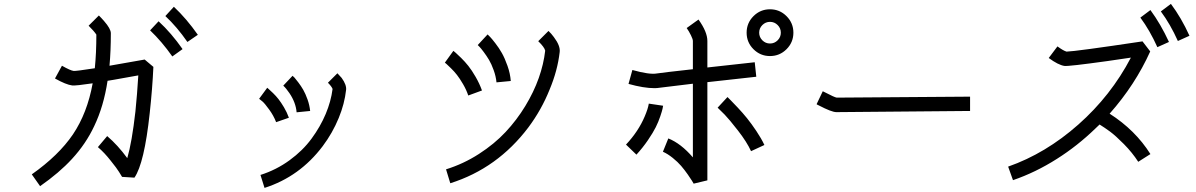

<svg xmlns="http://www.w3.org/2000/svg" viewBox="-20 -877 6040 970"><path d="M850.6 -591.8Q796.9 -668 738.3 -723.6L781.2 -769.5Q845.7 -710 902.3 -628.9ZM858.4 -842.8Q921.9 -783.2 979.5 -701.2L926.8 -665Q874 -741.2 815.4 -795.9ZM140.6 3.9Q276.4 -91.8 348.6 -198.2Q420.9 -305.7 448.2 -456.1Q363.3 -443.4 344.7 -445.3Q313.5 -449.2 257.8 -480.5L293 -544.9Q335.9 -520.5 352.5 -518.6Q364.3 -517.6 459 -532.2Q466.8 -608.4 466.8 -702.1Q456.1 -718.8 427.7 -747.1L479.5 -798.8Q493.2 -785.2 505.9 -770.5Q540 -731.4 540 -709Q540 -620.1 533.2 -544.9Q619.1 -559.6 710.9 -576.2L754.9 -539.1Q750 -429.7 736.3 -304.7Q709 -51.8 659.2 20.5L596.7 16.6Q591.8 7.8 581.1 -8.8Q571.3 -25.4 539.1 -65.4Q507.8 -105.5 474.6 -133.8L521.5 -189.5Q575.2 -143.6 623 -78.1Q646.5 -158.2 664.1 -313.5Q672.9 -399.4 678.7 -496.1Q610.4 -484.4 552.7 -473.6Q537.1 -470.7 523.4 -468.8Q503.9 -339.8 456.1 -240.2Q414.1 -150.4 343.8 -74.2Q279.3 -3.9 182.6 63.5Z M1330.1 -433.6Q1333 -430.7 1338.9 -425.8Q1344.7 -420.9 1359.4 -406.7Q1374 -392.6 1386.7 -376.5Q1399.4 -360.4 1414.6 -335Q1429.7 -309.6 1439.5 -282.2L1375 -259.8Q1362.3 -293 1339.8 -323.7Q1317.4 -354.5 1306.6 -363.8Q1295.9 -373 1289.1 -377.9ZM1610.4 -138.7Q1494.1 15.6 1316.4 72.3L1295.9 6.8Q1376 -18.6 1442.9 -67.4Q1509.8 -116.2 1554.2 -176.8Q1598.6 -237.3 1625.5 -301.3Q1652.3 -365.2 1660.2 -427.7Q1655.3 -440.4 1636.7 -459L1684.6 -506.8Q1695.3 -496.1 1706.1 -483.4Q1731.4 -448.2 1728.5 -422.9Q1720.7 -352.5 1691.4 -281.2Q1660.2 -205.1 1610.4 -138.7ZM1478.5 -309.6Q1474.6 -358.4 1442.4 -406.2Q1425.8 -430.7 1411.1 -444.3L1458 -494.1Q1461.9 -491.2 1467.8 -484.9Q1473.6 -478.5 1487.3 -460.4Q1501 -442.4 1512.2 -422.9Q1523.4 -403.3 1533.7 -374.5Q1543.9 -345.7 1546.9 -316.4Z M2270.5 -620.1Q2275.4 -616.2 2282.7 -609.9Q2290 -603.5 2309.6 -584.5Q2329.1 -565.4 2346.2 -543.9Q2363.3 -522.5 2382.8 -488.8Q2402.3 -455.1 2415 -419.9L2345.7 -394.5Q2335.9 -423.8 2319.3 -452.1Q2302.7 -480.5 2288.6 -498.5Q2274.4 -516.6 2258.3 -532.2Q2242.2 -547.9 2236.3 -553.2Q2230.5 -558.6 2227.5 -560.5ZM2751 -720.7Q2765.6 -707 2778.3 -689.5Q2811.5 -645.5 2807.6 -614.3Q2796.9 -520.5 2756.8 -424.8Q2715.8 -322.3 2649.4 -233.4Q2493.2 -26.4 2254.9 48.8L2233.4 -21.5Q2321.3 -48.8 2399.4 -99.1Q2477.5 -149.4 2534.2 -210Q2590.8 -270.5 2633.8 -341.3Q2676.8 -412.1 2701.7 -482.4Q2726.6 -552.7 2734.4 -621.1Q2730.5 -638.7 2699.2 -668.9ZM2560.5 -467.8 2488.3 -460.9Q2485.4 -491.2 2474.1 -522.5Q2462.9 -553.7 2450.7 -574.2Q2438.5 -594.7 2423.8 -614.3Q2409.2 -633.8 2402.8 -640.1Q2396.5 -646.5 2393.6 -649.4L2443.4 -703.1Q2448.2 -698.2 2456.1 -690.4Q2463.9 -682.6 2482.4 -658.7Q2501 -634.8 2515.6 -608.9Q2530.3 -583 2543.9 -544.4Q2557.6 -505.9 2560.5 -467.8Z M3786.6 -795.4Q3821.3 -830.1 3870.1 -830.1Q3918.9 -830.1 3953.6 -795.4Q3988.3 -760.7 3988.3 -711.9Q3988.3 -663.1 3953.6 -628.4Q3918.9 -593.8 3870.1 -593.8Q3821.3 -593.8 3786.6 -628.4Q3752 -663.1 3752 -711.9Q3752 -760.7 3786.6 -795.4ZM3831.5 -673.3Q3847.7 -657.2 3870.1 -657.2Q3892.6 -657.2 3908.7 -673.3Q3924.8 -689.5 3924.8 -711.9Q3924.8 -734.4 3908.7 -750.5Q3892.6 -766.6 3870.1 -766.6Q3847.7 -766.6 3831.5 -750.5Q3815.4 -734.4 3815.4 -711.9Q3815.4 -689.5 3831.5 -673.3ZM3508.8 -778.3Q3553.7 -715.8 3553.7 -669.9V-536.1Q3668.9 -548.8 3793 -562.5L3800.8 -489.3Q3672.9 -475.6 3553.7 -461.9V34.2L3484.4 50.8Q3481.4 45.9 3476.1 36.6Q3470.7 27.3 3454.6 4.4Q3438.5 -18.6 3421.4 -38.6Q3404.3 -58.6 3378.9 -79.1Q3353.5 -99.6 3329.1 -110.4L3356.4 -177.7Q3419.9 -152.3 3480.5 -82V-454.1Q3332 -436.5 3311.5 -433.6Q3300.8 -431.6 3286.1 -431.6Q3232.4 -431.6 3155.3 -453.1L3174.8 -523.4Q3261.7 -499 3298.8 -505.9Q3322.3 -509.8 3480.5 -527.3V-669.9Q3480.5 -678.7 3470.7 -698.7Q3460.9 -718.8 3449.2 -735.4ZM3257.8 -353.5 3330.1 -342.8Q3329.1 -336.9 3327.1 -327.1Q3325.2 -317.4 3315.9 -289.6Q3306.6 -261.7 3293 -234.4Q3279.3 -207 3253.4 -168.9Q3227.5 -130.9 3195.3 -95.7L3142.6 -146.5Q3205.1 -212.9 3237.3 -289.1Q3253.9 -328.1 3257.8 -353.5ZM3655.3 -386.7Q3662.1 -379.9 3671.9 -370.1Q3681.6 -360.4 3707 -333.5Q3732.4 -306.6 3754.4 -279.3Q3776.4 -252 3801.3 -214.8Q3826.2 -177.7 3841.8 -144.5L3774.4 -113.3Q3752.9 -160.2 3708 -217.8Q3663.1 -275.4 3641.1 -297.9Q3619.1 -320.3 3605.5 -333Z M4205.1 -310.5Q4181.6 -310.5 4116.2 -344.7Q4107.4 -348.6 4105.5 -350.6L4136.7 -416Q4140.6 -414.1 4150.4 -409.2Q4195.3 -385.7 4207 -383.8Q4239.3 -383.8 4880.9 -388.7V-316.4Q4252.9 -310.5 4205.1 -310.5Z M5827.1 -638.7Q5789.1 -723.6 5741.2 -788.1L5792 -826.2Q5843.8 -755.9 5885.7 -665ZM5989.3 -696.3 5930.7 -669.9Q5892.6 -754.9 5844.7 -819.3L5895.5 -857.4Q5948.2 -787.1 5989.3 -696.3ZM5319.3 -74.2Q5211.9 -5.9 5097.7 33.2L5073.2 -35.2Q5262.7 -101.6 5427.7 -247.6Q5592.8 -393.6 5693.4 -585.9Q5628.9 -576.2 5574.2 -568.4Q5377 -541 5357.4 -543.9Q5326.2 -548.8 5278.3 -584L5322.3 -642.6Q5351.6 -621.1 5368.2 -616.2Q5413.1 -617.2 5752 -668L5791 -617.2Q5714.8 -448.2 5585.9 -302.7Q5715.8 -219.7 5792 -98.6L5730.5 -59.6Q5700.2 -106.4 5658.2 -148.9Q5616.2 -191.4 5588.4 -211.9Q5560.5 -232.4 5535.2 -248Q5524.4 -237.3 5513.7 -227.5Q5422.9 -139.6 5319.3 -74.2Z"/></svg>

Font: irohakakuC Regular
Style: Regular
Weight: 400
Designer: [Source Han Sans]
Ryoko NISHIZUKA Ë•øÂ°öÊ∂ºÂ≠ê (kana & ideographs); Paul D. Hunt (Latin, Greek & Cyrillic); Wenlong ZHAN
Version: Version 1.001.20160904